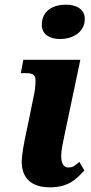

<svg xmlns="http://www.w3.org/2000/svg" viewBox="-20 -792 388 822"><path d="M237 -625C290 -625 343 -653 343 -711C343 -754 305 -772 262 -772C211 -772 159 -749 159 -685C159 -644 194 -625 237 -625ZM193 10C275 10 307 -26 341 -62L320 -99C297 -79 290 -75 272 -75C250 -75 242 -97 242 -125C242 -148 249 -180 257 -218L324 -536H80L69 -479H88C123 -479 132 -471 132 -446C132 -427 130 -403 123 -374L99 -256C81 -176 73 -126 73 -100C73 -31 113 10 193 10Z"/></svg>

Font: Noto Serif SemiCondensed Extra
Style: Italic
Weight: 800
Width: 4
Italic angle: -12°
Designer: Monotype Design Team
Foundry: Monotype Imaging Inc.
Version: Version 1.901